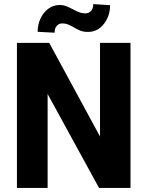

<svg xmlns="http://www.w3.org/2000/svg" viewBox="-20 -921 725 941"><path d="M519.5 -895.5Q519.5 -842.3 489 -803.5Q458.5 -764.6 411.6 -764.6Q388.2 -764.6 371.8 -771.5Q355.5 -778.3 341.3 -787.1Q328.6 -794.4 315.2 -800.3Q301.8 -806.2 284.7 -806.2Q269.5 -806.2 258.5 -794.7Q247.6 -783.2 247.6 -760.7L164.6 -765.1Q164.6 -800.3 178.5 -830.1Q192.4 -859.9 216.8 -878.2Q241.2 -896.5 272.5 -896.5Q290.5 -896.5 305.9 -890.1Q321.3 -883.8 336.4 -876Q351.1 -867.7 366.5 -861.6Q381.8 -855.5 398.9 -855.5Q414.6 -855.5 425.8 -866.9Q437 -878.4 437 -900.9ZM619.6 0H465.3L213.4 -460.4V0H63V-710.9H221.2L470.2 -252V-710.9H619.6Z"/></svg>

Font: Robert Sans Black
Style: Regular
Weight: 900
Designer: Christian Robertson (extended by Adam Twardoch)
Foundry: Google
Version: Version 12.135;April 2, 2019;FontCreator 11.5.0.2425 64-bit;